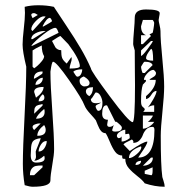

<svg xmlns="http://www.w3.org/2000/svg" viewBox="-20 -693 702 731"><path d="M74 12Q67 -30 67 -69Q67 -129 73.5 -251Q80 -373 80 -439Q66 -497 66 -523Q66 -544 70.5 -583Q75 -622 75 -644Q75 -647 74.5 -655Q74 -663 74 -667Q97 -673 126 -673Q158 -673 185 -667Q196 -650 231 -597.5Q266 -545 288 -507.5Q310 -470 326 -433Q326 -423 398.5 -325.5Q471 -228 485 -228Q494 -228 494 -368Q494 -372 493.5 -422Q493 -472 493 -501Q493 -502 491 -508Q489 -514 488 -519Q487 -524 487 -525Q487 -543 490 -576Q493 -609 493 -626Q493 -657 536 -657Q588 -657 588 -643Q588 -639 586 -629.5Q584 -620 584 -617Q584 -612 587.5 -597.5Q591 -583 591 -575Q591 -539 598 -469.5Q605 -400 605 -363Q605 -331 598.5 -268.5Q592 -206 592 -176Q592 -63 598 -19Q598 -18 602.5 -4.5Q607 9 607 18Q570 18 531 5Q523 -7 503.5 -22Q484 -37 470.5 -52.5Q457 -68 457 -88Q448 -88 446.5 -90Q445 -92 445 -101Q429 -101 418.5 -115Q408 -129 398 -153.5Q388 -178 382 -186Q372 -186 365 -194Q358 -202 352 -217.5Q346 -233 345 -235Q340 -242 323.5 -260Q307 -278 302 -291Q292 -318 243 -388Q194 -458 182 -458Q177 -458 172 -420Q172 -370 179 -272Q186 -174 186 -125Q186 -104 179 -65Q172 -26 172 -6Q172 18 104 18Q94 18 74 12ZM142 -63Q125 -63 116 -61Q107 -59 100.5 -50.5Q94 -42 94 -26H110L142 -56ZM531 -31 555 -26Q557 -25 558.5 -27.5Q560 -30 560.5 -34.5Q561 -39 561 -41.5Q561 -44 561 -47V-56L531 -43ZM555 -93 524 -62Q540 -62 551 -70Q562 -78 562 -93ZM517 -81Q496 -79 496 -65Q517 -65 517 -81ZM98 -122Q98 -119 97.5 -112.5Q97 -106 97 -102Q97 -74 117 -74Q150 -74 150 -90Q150 -98 148 -100Q126 -81 110 -81Q117 -87 117 -97Q117 -100 116.5 -106Q116 -112 116 -116Q116 -118 125.5 -141Q135 -164 135 -167Q112 -164 105 -154.5Q98 -145 98 -122ZM517 -136Q471 -121 471 -91Q483 -91 500.5 -106Q518 -121 518 -132ZM541 -154Q541 -148 534 -136Q527 -124 517.5 -110.5Q508 -97 506 -93Q568 -93 568 -198Q568 -210 561 -210Q546 -210 537 -200.5Q528 -191 524 -179.5Q520 -168 511 -158.5Q502 -149 487 -149Q487 -150 488 -152Q488 -158 482 -162Q481 -161 473.5 -157.5Q466 -154 459.5 -150.5Q453 -147 450 -143L474 -118Q526 -154 541 -154ZM158 -156Q145 -157 136 -143Q127 -129 127 -116Q141 -116 149.5 -129.5Q158 -143 158 -156ZM443 -174V-154Q457 -154 474 -167Q474 -184 469 -184Q468 -184 464 -183Q460 -182 457 -182V-199Q448 -199 436.5 -191.5Q425 -184 425 -176Q425 -170 431 -167Q440 -167 443 -174ZM148 -217Q122 -197 122 -176Q154 -176 154 -198Q154 -208 148 -217ZM407 -198Q407 -192 419 -192Q444 -192 444 -207Q444 -211 438.5 -216.5Q433 -222 428 -226L422 -230L419 -229L388 -291Q387 -292 385 -292Q369 -292 369 -260Q369 -237 391 -237Q391 -235 389.5 -228.5Q388 -222 388 -219Q388 -210 397 -210Q406 -210 413 -217Q407 -199 407 -198ZM110 -198 135 -223H128Q123 -223 113.5 -219.5Q104 -216 104 -210Q104 -204 110 -198ZM524 -253V-203Q535 -203 548 -211Q561 -219 567 -229H543Q549 -233 555.5 -241.5Q562 -250 562 -253ZM148 -278Q121 -255 117 -241Q150 -241 150 -267Q150 -276 148 -278ZM142 -297Q140 -296 134.5 -295Q129 -294 127.5 -293.5Q126 -293 122 -291.5Q118 -290 117 -288.5Q116 -287 114 -284.5Q112 -282 111.5 -279Q111 -276 110.5 -271Q110 -266 110 -260L142 -291ZM531 -278Q532 -276 529 -271.5Q526 -267 524 -267H567V-292Q554 -292 543 -284Q551 -293 563.5 -315Q576 -337 576 -347Q565 -347 556 -332Q547 -317 536 -316V-327Q573 -358 573 -389H549Q551 -393 562.5 -399Q574 -405 574 -415Q574 -418 570 -422.5Q566 -427 564 -427Q553 -427 540.5 -413.5Q528 -400 528 -389H535Q535 -388 535.5 -386Q536 -384 536 -384Q535 -382 524 -371Q517 -352 517 -307Q517 -291 523.5 -286Q530 -281 531 -278ZM354 -271Q370 -271 370 -302Q370 -314 363 -327.5Q356 -341 345 -341Q343 -341 336.5 -329.5Q330 -318 326 -316Q326 -300 346 -300Q350 -300 354 -300.5Q358 -301 361 -302H364Q362 -300 353 -296Q344 -292 344 -288Q344 -284 347.5 -277.5Q351 -271 354 -271ZM142 -334Q127 -319 127 -307Q149 -307 149 -321Q149 -331 142 -334ZM110 -343Q110 -342 117 -321Q146 -342 146 -362Q110 -362 110 -343ZM307 -345Q307 -334 320 -327Q334 -337 334 -361Q307 -361 307 -345ZM283 -387Q283 -375 289 -369.5Q295 -364 301 -364Q321 -364 321 -377Q321 -389 299 -402Q283 -396 283 -387ZM143 -397Q133 -397 124 -388.5Q115 -380 115 -370Q128 -370 135.5 -377.5Q143 -385 143 -397ZM142 -421Q109 -421 109 -393Q111 -393 126.5 -402.5Q142 -412 142 -415ZM259 -420Q270 -401 274 -401Q283 -401 288 -410Q293 -419 293 -429Q268 -429 259 -420ZM517 -439Q517 -434 519.5 -424.5Q522 -415 524 -415H531L561 -445Q557 -458 531 -458Q529 -458 526 -454Q523 -450 520.5 -445Q518 -440 517 -439ZM104 -439 110 -433Q115 -436 123 -443Q131 -450 139.5 -460.5Q148 -471 148 -479Q139 -493 139 -521H140Q140 -520 133 -517Q126 -514 117 -509Q108 -504 104 -501ZM253 -469Q253 -463 249 -451.5Q245 -440 245 -432Q284 -432 284 -441Q284 -466 240 -525L210 -556Q205 -555 178 -537Q181 -532 186 -522Q191 -512 193 -510Q195 -508 200 -505Q205 -502 213 -502Q213 -482 216.5 -472.5Q220 -463 234 -451L252 -476Q253 -471 253 -469ZM536 -472Q536 -462 563 -462Q563 -507 555 -507Q536 -484 536 -472ZM517 -501V-480Q522 -480 542 -506.5Q562 -533 562 -537H555ZM191 -587Q177 -587 145 -562Q113 -537 99 -519H104L203 -568Q197 -587 191 -587ZM517 -559V-525H524L555 -556L549 -562L561 -568Q562 -569 564.5 -584Q567 -599 567 -606Q567 -608 564.5 -612.5Q562 -617 561 -617H524Q519 -600 517 -593Q517 -566 536 -559ZM148 -575Q132 -575 115.5 -566.5Q99 -558 99 -544H104L154 -575ZM99 -581Q99 -580 101 -577.5Q103 -575 104 -575L154 -630H152Q149 -631 148 -631Q134 -631 116.5 -613Q99 -595 99 -581ZM170 -625Q158 -625 142 -593Q144 -592 145 -592L152 -596Q174 -608 178 -612Q178 -615 175 -620Q172 -625 170 -625ZM99 -636Q99 -634 104 -624L124 -636Q123 -637 120 -638.5Q117 -640 114 -642L110 -643Q99 -643 99 -636Z"/></svg>

Font: CabinSketch
Style: Regular
Weight: 400
Designer: Pablo Impallari
Foundry: Pablo Impallari. www.impallari.com Igino Marini. www.ikern.com
Version: Version 1.002